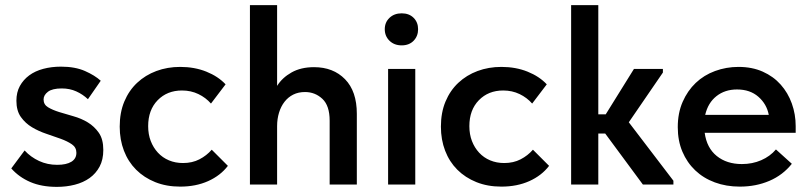

<svg xmlns="http://www.w3.org/2000/svg" viewBox="-20 -720 3159 749"><path d="M202 9Q142 9 98 -10Q54 -29 24 -63L76 -133Q100 -107 132.5 -92Q165 -77 203 -77Q239 -77 258.5 -89Q278 -101 278 -124Q278 -145 260.5 -157Q243 -169 217 -178.5Q191 -188 161 -198Q131 -208 105 -223.5Q79 -239 61.5 -263.5Q44 -288 44 -327Q44 -360 57.5 -384.5Q71 -409 94 -426Q117 -443 149 -451.5Q181 -460 218 -460Q273 -460 311.5 -443Q350 -426 373 -405L323 -333Q303 -352 277.5 -363.5Q252 -375 221 -375Q184 -375 167 -362Q150 -349 150 -332Q150 -312 167.5 -301.5Q185 -291 210.5 -283Q236 -275 266.5 -266.5Q297 -258 322.5 -242.5Q348 -227 365.5 -202Q383 -177 383 -135Q383 -97 368.5 -70Q354 -43 329.5 -25.5Q305 -8 272 0.5Q239 9 202 9Z M683 8Q629 8 585.5 -9.5Q542 -27 511 -58Q480 -89 463.5 -132Q447 -175 447 -226Q447 -281 465 -324Q483 -367 515 -397Q547 -427 590 -443Q633 -459 683 -459Q739 -459 785 -440.5Q831 -422 860 -391L803 -316Q783 -339 754 -353Q725 -367 690 -367Q632 -367 595 -329Q558 -291 558 -228Q558 -196 568 -170Q578 -144 596 -124.5Q614 -105 639 -94.5Q664 -84 694 -84Q730 -84 758 -98.5Q786 -113 806 -136L869 -73Q840 -35 792 -13.5Q744 8 683 8Z M1266 -249Q1266 -308 1237.5 -334.5Q1209 -361 1170 -361Q1144 -361 1124 -351Q1104 -341 1090 -323Q1076 -305 1068.5 -280.5Q1061 -256 1061 -228V0H955V-700H1061V-385Q1081 -417 1117.5 -437.5Q1154 -458 1205 -458Q1280 -458 1326 -411Q1372 -364 1372 -276V0H1266V-249Z M1494 -451H1600V0H1494ZM1547 -543Q1518 -543 1499.5 -561Q1481 -579 1481 -606Q1481 -633 1499.5 -650.5Q1518 -668 1547 -668Q1576 -668 1593.5 -650.5Q1611 -633 1611 -606Q1611 -579 1593.5 -561Q1576 -543 1547 -543Z M1936 8Q1882 8 1838.5 -9.5Q1795 -27 1764 -58Q1733 -89 1716.5 -132Q1700 -175 1700 -226Q1700 -281 1718 -324Q1736 -367 1768 -397Q1800 -427 1843 -443Q1886 -459 1936 -459Q1992 -459 2038 -440.5Q2084 -422 2113 -391L2056 -316Q2036 -339 2007 -353Q1978 -367 1943 -367Q1885 -367 1848 -329Q1811 -291 1811 -228Q1811 -196 1821 -170Q1831 -144 1849 -124.5Q1867 -105 1892 -94.5Q1917 -84 1947 -84Q1983 -84 2011 -98.5Q2039 -113 2059 -136L2122 -73Q2093 -35 2045 -13.5Q1997 8 1936 8Z M2208 -700H2314V-274H2343L2453 -451H2566V-437L2433 -243L2607 -15V0H2488L2341 -199H2314V0H2208Z M2866 8Q2813 8 2768.5 -8.5Q2724 -25 2692 -55.5Q2660 -86 2642 -128.5Q2624 -171 2624 -224Q2624 -279 2643 -322.5Q2662 -366 2694 -396.5Q2726 -427 2769.5 -443Q2813 -459 2861 -459Q2914 -459 2955.5 -440.5Q2997 -422 3025.5 -390Q3054 -358 3069 -316Q3084 -274 3084 -228V-202H2729Q2737 -143 2776 -111.5Q2815 -80 2874 -80Q2915 -80 2949.5 -95Q2984 -110 3007 -137L3069 -81Q3034 -37 2981.5 -14.5Q2929 8 2866 8ZM2855 -371Q2808 -371 2775 -345Q2742 -319 2731 -272H2979Q2971 -314 2938.5 -342.5Q2906 -371 2855 -371Z"/></svg>

Font: Tilda Sans Semibold
Style: Regular
Weight: 600
Designer: ParaType Ltd
Foundry: ParaType Ltd
Version: Version 1.009